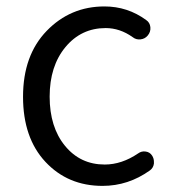

<svg xmlns="http://www.w3.org/2000/svg" viewBox="-20 -574 546 606"><path d="M303.7 12.7Q194.3 12.7 123.5 -63Q52.7 -138.7 52.7 -268.6Q52.7 -399.4 127.4 -476.6Q202.1 -553.7 309.6 -553.7Q382.8 -553.7 441.4 -510.7Q453.1 -502.9 454.6 -488.3Q456.1 -473.6 446.3 -461.9Q437.5 -451.2 423.3 -449.7Q409.2 -448.2 398.4 -457Q358.4 -485.4 313.5 -485.4Q236.3 -485.4 186.5 -425.3Q136.7 -365.2 136.7 -269Q136.7 -172.9 185.1 -113.8Q233.4 -54.7 310.5 -54.7Q364.3 -54.7 416 -89.8Q426.8 -97.7 439.9 -95.7Q453.1 -93.8 460 -83Q465.8 -74.2 465.8 -63.5Q465.8 -60.5 465.8 -57.6Q463.9 -43.9 453.1 -36.1Q384.8 12.7 303.7 12.7Z"/></svg>

Font: Gen Jyuu Gothic Normal
Style: Regular
Weight: 300
Designer: [Source Han Sans]
Ryoko NISHIZUKA  (kana & ideographs); Paul D. Hunt (Latin, Greek & Cyrillic); Wenlong ZHANG  (bopomofo
Version: Version 1.002.20150607